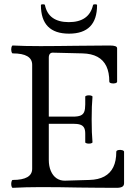

<svg xmlns="http://www.w3.org/2000/svg" viewBox="-20 -880 642 903"><path d="M40 -33.7Q131.3 -33.7 131.3 -86.4V-575.2Q131.3 -628.9 40 -628.9Q35.6 -628.9 33.7 -638.2Q31.7 -647.5 33.7 -656.7Q35.6 -666 40 -666Q92.3 -663.1 170.4 -663.1Q210.9 -663.1 251.7 -663.6Q292.5 -664.1 333 -664.6Q414.6 -666 495.6 -666Q514.2 -666 522.5 -662.8Q530.8 -659.7 530.8 -652.8V-496.1Q530.8 -490.7 521.7 -488.5Q512.7 -486.3 503.4 -488.5Q494.1 -490.7 494.1 -496.1Q494.1 -539.6 480.2 -568.6Q466.3 -597.7 438.2 -612.8Q410.2 -627.9 368.2 -628.9L229.5 -632.3Q219.7 -632.8 214.6 -626.7Q209.5 -620.6 209.5 -608.9V-331.5H323.7Q346.7 -331.5 358.9 -336.7Q371.1 -341.8 376 -354Q380.9 -366.2 380.9 -388.7V-424.8Q380.9 -429.2 389.4 -430.9Q397.9 -432.6 406.5 -430.9Q415 -429.2 415 -424.8Q411.1 -384.3 411.1 -318.4Q411.1 -252 415 -211.4Q415 -207 406.5 -205.3Q397.9 -203.6 389.4 -205.3Q380.9 -207 380.9 -211.4V-251.5Q380.9 -270 375 -280Q369.1 -290 356.9 -293.9Q344.7 -297.9 323.7 -297.9H209.5V-127.9Q209.5 -98.6 219 -76.2Q228.5 -53.7 245.8 -41.7Q263.2 -29.8 285.6 -30.3L400.4 -33.7Q442.4 -34.7 470.7 -50Q499 -65.4 512.9 -94.2Q526.9 -123 526.9 -166Q526.9 -171.9 535.9 -174.1Q544.9 -176.3 554.2 -173.8Q563.5 -171.4 563.5 -166V-18.1Q563.5 -6.8 554.9 -1.7Q546.4 3.4 527.8 3.4Q482.9 3.4 438.5 2.9Q394 2.4 349.1 2Q304.7 1 260 0.5Q215.3 0 170.4 0Q101.1 0 40 3.4Q35.6 3.4 33.7 -5.6Q31.7 -14.6 33.7 -24.2Q35.6 -33.7 40 -33.7ZM172.4 -856Q172.4 -859.9 182.1 -859.9Q190.9 -859.9 191.4 -856Q199.7 -815.9 228 -795.9Q256.3 -775.9 303.7 -775.9Q351.1 -775.9 379.6 -795.9Q408.2 -815.9 417.5 -856Q418.5 -859.9 427.2 -859.9Q436.5 -859.9 436.5 -856Q436.5 -721.7 304.7 -721.7Q172.4 -721.7 172.4 -856Z"/></svg>

Font: Junicode Two Beta VF
Style: Regular
Weight: 400
Designer: Peter S. Baker
Foundry: Briery Creek Software
Version: Version 1.031 beta; ttfautohint (v1.8.1.43-b0c9)